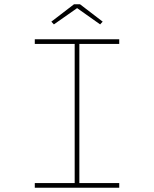

<svg xmlns="http://www.w3.org/2000/svg" viewBox="-20 -885 727 905"><path d="M144 0V-22H332V-678H144V-700H542V-678H354V-22H542V0ZM234 -770 222 -783 329 -865H357L464 -783L452 -770L336 -852H351Z"/></svg>

Font: Lexend Tera Thin
Style: Regular
Weight: 250
Version: Version 1.007